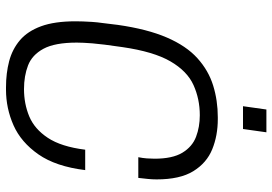

<svg xmlns="http://www.w3.org/2000/svg" viewBox="-154 -744 908 640"><g transform="rotate(90 300.0 -424.0)"><path d="M271 10Q224 10 184 -0.5Q144 -11 114 -36.5Q84 -62 67.5 -107Q51 -152 51 -222Q51 -234 51.5 -247Q52 -260 53 -276.5Q54 -293 57 -314Q60 -335 63 -363Q77 -461 105 -526Q133 -591 174 -628Q215 -665 265 -680.5Q315 -696 371 -696H377Q432 -696 477.5 -677.5Q523 -659 550.5 -614.5Q578 -570 578 -492Q578 -478 576.5 -463Q575 -448 573 -431H504Q507 -446 508 -459.5Q509 -473 509 -485Q509 -545 489 -578Q469 -611 436 -623.5Q403 -636 364 -636Q310 -636 263.5 -615Q217 -594 184.5 -538Q152 -482 137 -378Q127 -310 124.5 -278Q122 -246 122 -226Q122 -153 142.5 -115Q163 -77 198 -63.5Q233 -50 277 -50Q326 -50 368 -67.5Q410 -85 439.5 -129.5Q469 -174 479 -254H547Q535 -156 494.5 -98Q454 -40 397.5 -15Q341 10 279 10ZM334 -780 345 -858H421L410 -780Z"/></g></svg>

Font: Chivo Mono Medium ExtraLight
Style: Italic
Weight: 250
Italic angle: -8.05°
Monospace: yes
Version: Version 1.008